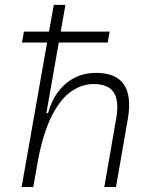

<svg xmlns="http://www.w3.org/2000/svg" viewBox="-20 -752 626 772"><path d="M399.4 0 447.3 -275.9Q459.5 -345.7 437.7 -379.9Q416 -414.1 356.4 -414.1Q310.5 -414.1 268.3 -385.7Q226.1 -357.4 191.4 -292.2Q156.7 -227.1 134.3 -116.2L113.8 0H66.9L169.4 -581.1H68.4L76.2 -625H177.2L196.3 -732.4H243.2L224.1 -625H420.9L413.1 -581.1H216.3L166.5 -297.4H173.3Q194.8 -374.5 245.6 -416.7Q296.4 -459 366.2 -459Q526.4 -459 493.7 -272L446.3 0Z"/></svg>

Font: Cascadia Mono PL ExtraLight
Style: Italic
Weight: 200
Italic angle: -10°
Monospace: yes
Designer: Aaron Bell
Foundry: Saja Typeworks
Version: Version 2404.023; ttfautohint (v1.8.4)